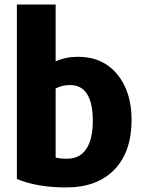

<svg xmlns="http://www.w3.org/2000/svg" viewBox="-20 -800 638 842"><path d="M557 -274Q557 -134 481.5 -56Q406 22 270 22Q143 22 54 -15V-780H224V-531Q269 -551 322 -551Q430 -551 493.5 -475Q557 -399 557 -274ZM387 -269Q387 -427 287 -427Q252 -427 224 -412V-109Q242 -104 275 -104Q330 -104 358.5 -147Q387 -190 387 -269Z"/></svg>

Font: Repo
Style: ExtraBold
Weight: 800
Designer: Stefan Peev
Foundry: Context Ltd
Version: Version 001.000